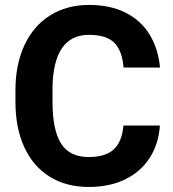

<svg xmlns="http://www.w3.org/2000/svg" viewBox="-20 -741 695 771"><path d="M622.1 -236.8Q617.2 -164.1 582 -108.4Q546.9 -52.7 484.1 -21.5Q421.4 9.8 335.9 9.8Q245.6 9.8 179.2 -31.7Q112.8 -73.2 77.4 -150.4Q42 -227.5 42 -332V-378.4Q42 -482.4 78.4 -560.1Q114.7 -637.7 181.6 -679.4Q248.5 -721.2 337.4 -721.2Q423.8 -721.2 485.6 -689.5Q547.4 -657.7 581.5 -601.1Q615.7 -544.4 622.6 -469.7H476.1Q471.2 -536.1 439.5 -568.6Q407.7 -601.1 337.4 -601.1Q194.8 -601.1 190.9 -390.6V-332Q190.9 -219.2 225.1 -164.8Q259.3 -110.4 335.9 -110.4Q403.8 -110.4 437 -141.4Q470.2 -172.4 475.6 -236.8Z"/></svg>

Font: Mardoto
Style: Bold
Weight: 700
Designer: Christian Robertson, Vahan Hovhannisyan
Foundry: Google
Version: Version 1.000